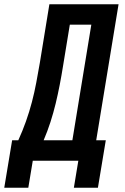

<svg xmlns="http://www.w3.org/2000/svg" viewBox="-67 -755 587 902"><path d="M-47 127 -10 -96H19Q39 -140 55 -185Q71 -230 83 -276Q95 -322 103.5 -367.5Q112 -413 120 -459L165 -735H490L385 -96H430L393 127H280L301 0H87L66 127ZM138 -96H273L362 -639H261L229 -444Q222 -400 213.5 -356Q205 -312 194.5 -268.5Q184 -225 170 -181.5Q156 -138 138 -96Z"/></svg>

Font: Iosevka Curly
Style: Bold Italic
Weight: 700
Italic angle: -9°
Monospace: yes
Designer: Belleve Invis
Foundry: Belleve Invis
Version: Version 22.1.2; ttfautohint (v1.8.4)